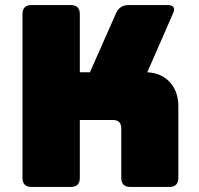

<svg xmlns="http://www.w3.org/2000/svg" viewBox="-20 -740 786 760"><path d="M260 0H105Q69 0 69 -36V-684Q69 -720 105 -720H260Q296 -720 296 -684V-454H336L439 -687Q453 -720 489 -720H643Q679 -720 665 -687L563 -454Q619 -451 652.5 -414.5Q686 -378 686 -318V-36Q686 0 650 0H496Q460 0 460 -36V-231Q460 -265 428 -265H296V-36Q296 0 260 0Z"/></svg>

Font: Bungee Tint
Style: Regular
Weight: 400
Designer: David Jonathan Ross
Foundry: David Jonathan Ross
Version: Version 2.001